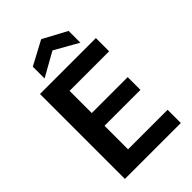

<svg xmlns="http://www.w3.org/2000/svg" viewBox="-269 -1020 1119 1119"><g transform="rotate(-45 291.0 -460.5)"><path d="M68 0V-700H529V-591H203V-408H499V-303H203V-109H529V0ZM151 -745V-842L299 -921L446 -842V-745L299 -828Z"/></g></svg>

Font: DM Sans 17pt
Style: Bold
Weight: 700
Version: Version 4.004;gftools[0.9.30]